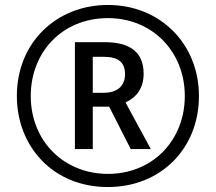

<svg xmlns="http://www.w3.org/2000/svg" viewBox="-20 -744 871 774"><path d="M415 10C627 10 782 -144 782 -357C782 -565 628 -724 415 -724C209 -724 48 -574 48 -357C48 -154 193 10 415 10ZM415 -43C239 -43 104 -174 104 -357C104 -535 232 -671 415 -671C594 -671 725 -536 725 -357C725 -179 596 -43 415 -43ZM282 -143H354V-314H420L507 -143H588L486 -331C531 -352 559 -389 559 -447C559 -533 505 -574 402 -574H282ZM399 -370H354V-515H398C457 -515 484 -493 484 -445C484 -396 451 -370 399 -370Z"/></svg>

Font: Noto Sans Arabic UI Cn
Style: Regular
Weight: 400
Width: 3
Designer: Monotype Design Team, Nadine Chahine and Nizar Qandah
Foundry: Monotype Imaging Inc.
Version: Version 2.010